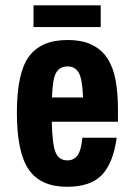

<svg xmlns="http://www.w3.org/2000/svg" viewBox="-20 -707 506 737"><path d="M238.4 -91.4Q206.2 -91.4 193.4 -122Q180.6 -152.6 178.8 -239.6H432.8V-287.4Q432.8 -347.4 424.2 -396.4Q415.6 -445.4 394 -480.3Q372.4 -515.2 334.5 -534.3Q296.6 -553.4 238.8 -553.4Q137.8 -553.4 91.3 -490.3Q44.8 -427.2 44.8 -275.2Q44.8 -121.8 90.5 -55.9Q136.2 10 237.2 10Q327.2 10 370.7 -35.1Q414.2 -80.2 428 -178.2H296.2Q291.4 -129 277.4 -110.2Q263.4 -91.4 238.4 -91.4ZM239.6 -452Q268.2 -452 282.1 -428.3Q296 -404.6 298.8 -332.8H179.6Q181.6 -403.2 195.3 -427.6Q209 -452 239.6 -452ZM108.6 -603H366.6V-686.6H108.6Z"/></svg>

Font: Secuela Light
Style: Regular
Weight: 300
Designer: Fernando Haro
Foundry: deFharo
Version: Version 1.708